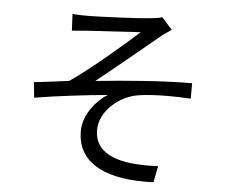

<svg xmlns="http://www.w3.org/2000/svg" viewBox="-53 -795 1063 894"><g transform="rotate(5 478.0 -348.0)"><path d="M252.1 -712 256 -633.9C275.9 -636 304.7 -637.8 328.8 -639.9C369.7 -642.8 534.1 -652 576 -654.8C516 -600.9 366.8 -469.8 263.8 -399.9C215.9 -393.8 152 -384.9 100.9 -380L108 -307.9C220.9 -326 347.3 -341.3 448.2 -350.1C400.2 -321 338.1 -251.8 338.1 -171.9C338.1 -35.9 449.9 36.9 654.8 36.9C668 36.9 682.2 36.9 696 35.9L710.9 -40.8C697.1 -39.8 680 -39.1 660.9 -39.1C560.7 -39.1 413 -55 413 -183.9C413 -272 503.2 -349.8 595.2 -361.9C629.3 -366.8 676.1 -370 729 -370C763.1 -370 799 -369 834.9 -366.8V-438.9C698.9 -438.9 529.1 -425.1 384.9 -410.2C460.9 -470.2 598 -584.2 668 -642C681.8 -654.1 706 -669.7 719.1 -677.9L670.1 -733C659.1 -729 641 -726.2 619 -724.1C563.9 -717 369 -709.2 328.1 -709.2C303.3 -709.2 277 -709.2 252.1 -712Z"/></g></svg>

Font: Karasuma Gothic
Style: Regular
Weight: 400
Designer: Rasmus Andersson, Ryoko Nishizuka
Foundry: Genbu
Version: Version 1.00